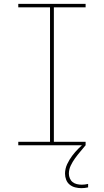

<svg xmlns="http://www.w3.org/2000/svg" viewBox="-20 -755 540 998"><path d="M75 0V-18H240V-717H75V-735H425V-717H260V-18H425V0ZM403 223Q387 223 371 219Q355 215 342.5 205Q330 195 324 179.5Q318 164 318 148Q318 122 329 98.5Q340 75 355 55Q370 35 388 17Q406 -1 425 -18V0Q411 17 397 33.5Q383 50 370 68Q357 86 347.5 106Q338 126 338 148Q338 160 343 172Q348 184 357.5 191.5Q367 199 379.5 202Q392 205 405 205Q413 205 421 204Q429 203 438 201V219Q429 221 420.5 222Q412 223 403 223Z"/></svg>

Font: Iosevka SS18 Thin
Style: Regular
Weight: 100
Monospace: yes
Designer: Belleve Invis
Foundry: Belleve Invis
Version: Version 25.1.1; ttfautohint (v1.8.4)